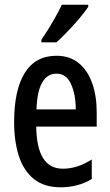

<svg xmlns="http://www.w3.org/2000/svg" viewBox="-20 -786 468 816"><path d="M220 -549Q277 -549 315 -517.5Q353 -486 372 -432Q391 -378 391 -309V-248H134Q136 -69 247 -69Q278 -69 308 -78.5Q338 -88 370 -108V-25Q311 10 238 10Q167 10 123.5 -25.5Q80 -61 60 -123.5Q40 -186 40 -266Q40 -404 85.5 -476.5Q131 -549 220 -549ZM220 -473Q182 -473 160 -436.5Q138 -400 135 -321H302Q302 -384 282 -428.5Q262 -473 220 -473ZM355 -757Q342 -737 318 -708.5Q294 -680 267.5 -652.5Q241 -625 220 -606H156V-617Q210 -697 243 -766H355Z"/></svg>

Font: Noto Sans Tamil ExtraCondensed Medium
Style: Regular
Weight: 500
Width: 2
Designer: Jelle Bosma - Monotype Design Team
Foundry: Monotype Imaging Inc.
Version: Version 2.004; ttfautohint (v1.8.4.7-5d5b)